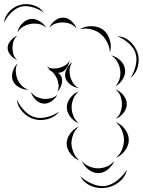

<svg xmlns="http://www.w3.org/2000/svg" viewBox="-43 -694 711 957"><path d="M-23 -581Q-20 -613 4.5 -638Q29 -663 60 -670Q91 -678 124 -668Q157 -658 175 -631Q149 -650 118 -658.5Q87 -667 62 -661Q37 -654 14 -632Q-9 -610 -23 -581ZM203 -556Q211 -576 231 -591.5Q251 -607 273 -606Q294 -606 313 -589Q332 -572 339 -551Q326 -568 307.5 -575Q289 -582 272 -582Q255 -583 236.5 -577.5Q218 -572 203 -556ZM44 -532Q48 -555 66 -575Q84 -595 107 -599Q129 -603 152.5 -589.5Q176 -576 187 -556Q170 -571 149.5 -574.5Q129 -578 111 -575Q92 -572 74 -562Q56 -552 44 -532ZM354 -548Q380 -564 414 -563.5Q448 -563 472 -545Q495 -527 504.5 -494Q514 -461 505 -433Q503 -462 489.5 -486.5Q476 -511 457 -526Q438 -541 411 -548Q384 -555 354 -548ZM44 -394Q26 -401 10.5 -418.5Q-5 -436 -5 -455Q-5 -474 10.5 -492Q26 -510 44 -516Q29 -504 24 -487.5Q19 -471 19 -455Q19 -440 24 -423Q29 -406 44 -394ZM543 -513Q578 -512 605 -487.5Q632 -463 643 -430Q653 -398 644 -362.5Q635 -327 608 -306Q626 -335 633.5 -368Q641 -401 633 -427Q625 -454 600 -477Q575 -500 543 -513ZM511 -418Q535 -413 556 -393.5Q577 -374 580 -349Q584 -325 569.5 -300.5Q555 -276 533 -264Q549 -283 554 -305Q559 -327 556 -346Q553 -365 542.5 -385Q532 -405 511 -418ZM195 -348Q201 -348 207 -347Q197 -354 191 -363Q206 -353 222.5 -352.5Q239 -352 253 -356Q268 -360 282 -368.5Q296 -377 304 -393Q302 -375 289.5 -356Q277 -337 260 -333Q253 -331 246 -331Q258 -323 263 -312Q270 -294 263.5 -272Q257 -250 243 -237Q251 -254 249 -271Q247 -288 241 -302Q235 -316 224 -329Q213 -342 195 -348ZM350 -255Q329 -257 308.5 -272Q288 -287 283 -307Q278 -327 289 -350Q300 -373 318 -384Q305 -367 304 -348Q303 -329 307 -313Q311 -297 321 -280.5Q331 -264 350 -255ZM99 -247Q76 -246 53 -258.5Q30 -271 21 -292Q13 -312 20.5 -337.5Q28 -363 45 -378Q34 -358 35.5 -337.5Q37 -317 43 -301Q50 -284 63.5 -269Q77 -254 99 -247ZM533 -248Q555 -241 572 -219.5Q589 -198 589 -175Q589 -152 572 -130.5Q555 -109 534 -102Q551 -116 558 -136.5Q565 -157 565 -175Q565 -194 558 -214Q551 -234 533 -248ZM350 -79Q326 -88 308 -111Q290 -134 290 -159Q290 -184 308 -207Q326 -230 350 -239Q331 -223 322.5 -201Q314 -179 314 -159Q314 -139 322.5 -117Q331 -95 350 -79ZM243 -222Q234 -203 213 -189Q192 -175 171 -178Q151 -180 133.5 -198Q116 -216 111 -236Q123 -219 140 -211Q157 -203 174 -201Q191 -200 209.5 -204Q228 -208 243 -222ZM252 -138Q231 -110 195.5 -100.5Q160 -91 127 -100Q94 -110 69 -137Q44 -164 41 -198Q55 -167 79 -142Q103 -117 130 -110Q156 -102 189.5 -110Q223 -118 252 -138ZM534 -86Q560 -76 579.5 -50.5Q599 -25 599 4Q599 32 579.5 57.5Q560 83 534 93Q556 75 565.5 50.5Q575 26 575 4Q575 -19 565 -43.5Q555 -68 534 -86ZM353 106Q328 97 309 73Q290 49 289 23Q289 -4 307 -28.5Q325 -53 350 -63Q330 -46 321.5 -22.5Q313 1 313 22Q314 43 323.5 66Q333 89 353 106ZM527 108Q518 132 495 150.5Q472 169 447 169Q421 169 398 151Q375 133 366 109Q382 128 404 136.5Q426 145 446 145Q467 145 488.5 136.5Q510 128 527 108ZM590 151Q582 188 551.5 212.5Q521 237 484 242Q447 248 410.5 232.5Q374 217 357 184Q384 209 418.5 223Q453 237 482 233Q512 228 541 205.5Q570 183 590 151Z"/></svg>

Font: Rubik Puddles
Style: Regular
Weight: 400
Designer: Hubert and Fischer, NaN
Foundry: Hubert and Fischer, NaN
Version: Version 2.200